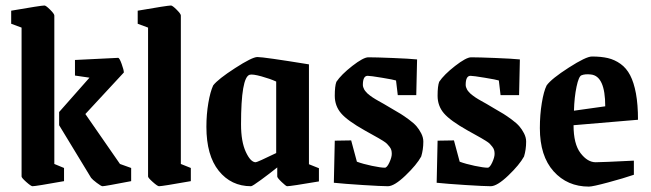

<svg xmlns="http://www.w3.org/2000/svg" viewBox="-20 -673 2387 704"><path d="M99.1 9.8Q93.8 9.8 76.4 -5.6Q59.1 -21 59.1 -25.9V-571.8L21 -585.9V-633.8Q130.9 -652.8 143.1 -652.8Q148.4 -652.8 163.8 -637.5Q179.2 -622.1 179.2 -616.2V-71.8L214.8 -57.1V-8.8Q111.3 9.8 99.1 9.8ZM356 9.8Q351.1 9.8 335 -2.4Q318.8 -14.6 314 -21L196.8 -213.9V-262.2L308.1 -388.2L254.9 -396V-453.1Q404.3 -460.9 413.1 -460.9Q418 -460.9 426 -438.7Q434.1 -416.5 434.1 -407.2L293 -254.9L419.9 -71.8L460.9 -57.1V-8.8Q364.7 9.8 356 9.8Z M563 9.8Q557.6 9.8 540.3 -5.6Q522.9 -21 522.9 -25.9V-571.8L484.9 -585.9V-633.8Q594.7 -652.8 606.9 -652.8Q612.3 -652.8 627.7 -637.5Q643.1 -622.1 643.1 -616.2V-71.8L679.7 -57.1V-8.8Q575.2 9.8 563 9.8Z M900.4 9.8Q827.6 9.8 782.2 -46.6Q736.8 -103 736.8 -208Q736.8 -253.9 743.9 -295.4Q751 -336.9 761.7 -359.9Q779.3 -382.8 842 -423.3Q904.8 -463.9 923.8 -463.9Q947.3 -463.9 1112.8 -437V-70.8L1149.4 -56.2V-7.8Q1045.9 9.8 1032.7 9.8Q1028.8 9.8 1012.7 -5.6Q996.6 -21 996.6 -25.9V-59.1Q969.2 -37.1 937.3 -13.7Q905.3 9.8 900.4 9.8ZM917.5 -78.1Q923.3 -78.1 992.7 -111.8V-374Q970.2 -384.3 938.2 -393.1Q906.2 -401.9 895.5 -398.9Q863.8 -389.6 863.8 -216.8Q863.8 -153.8 881.3 -116Q898.9 -78.1 917.5 -78.1Z M1402.3 9.8Q1379.4 9.8 1310.1 5.4Q1240.7 1 1204.1 -2.9L1207.5 -157.2L1267.6 -158.2L1288.6 -80.1Q1311 -71.8 1343.8 -64.9Q1376.5 -58.1 1391.1 -58.1Q1398.9 -58.1 1407.7 -77.1Q1416.5 -96.2 1416.5 -108.9Q1416.5 -116.7 1414.8 -122.8Q1413.1 -128.9 1408 -135.3Q1402.8 -141.6 1398.9 -145.8Q1395 -149.9 1384.3 -156.7Q1373.5 -163.6 1366.7 -167.2Q1359.9 -170.9 1343.5 -180.2Q1327.1 -189.5 1317.4 -194.8Q1253.9 -230.5 1230.7 -257.6Q1207.5 -284.7 1207.5 -321.8Q1207.5 -357.4 1213.4 -373Q1231 -399.4 1271.7 -431.2Q1312.5 -462.9 1330.6 -462.9Q1357.9 -462.9 1419.2 -460.4Q1480.5 -458 1509.3 -455.1L1506.3 -324.2H1438.5L1432.1 -377.9Q1423.3 -380.9 1380.9 -387.9Q1338.4 -395 1328.1 -395Q1310.5 -395 1310.5 -361.8Q1310.5 -357.4 1312 -353Q1313.5 -348.6 1315.4 -345Q1317.4 -341.3 1321.3 -336.9Q1325.2 -332.5 1328.1 -329.6Q1331.1 -326.7 1336.9 -322.5Q1342.8 -318.4 1346.2 -315.9Q1349.6 -313.5 1356.7 -309.3Q1363.8 -305.2 1366.7 -303.5Q1369.6 -301.8 1377.2 -297.6Q1384.8 -293.5 1387.2 -292Q1393.6 -288.1 1415.8 -275.1Q1438 -262.2 1449.2 -255.4Q1460.4 -248.5 1479 -234.9Q1497.6 -221.2 1507.1 -210.2Q1516.6 -199.2 1524.4 -184.1Q1532.2 -168.9 1532.2 -153.8Q1532.2 -124.5 1524.4 -99.1Q1507.8 -68.8 1466.8 -29.5Q1425.8 9.8 1402.3 9.8Z M1779.3 9.8Q1756.3 9.8 1687 5.4Q1617.7 1 1581.1 -2.9L1584.5 -157.2L1644.5 -158.2L1665.5 -80.1Q1688 -71.8 1720.7 -64.9Q1753.4 -58.1 1768.1 -58.1Q1775.9 -58.1 1784.7 -77.1Q1793.5 -96.2 1793.5 -108.9Q1793.5 -116.7 1791.7 -122.8Q1790 -128.9 1784.9 -135.3Q1779.8 -141.6 1775.9 -145.8Q1772 -149.9 1761.2 -156.7Q1750.5 -163.6 1743.7 -167.2Q1736.8 -170.9 1720.5 -180.2Q1704.1 -189.5 1694.3 -194.8Q1630.9 -230.5 1607.7 -257.6Q1584.5 -284.7 1584.5 -321.8Q1584.5 -357.4 1590.3 -373Q1607.9 -399.4 1648.7 -431.2Q1689.5 -462.9 1707.5 -462.9Q1734.9 -462.9 1796.1 -460.4Q1857.4 -458 1886.2 -455.1L1883.3 -324.2H1815.4L1809.1 -377.9Q1800.3 -380.9 1757.8 -387.9Q1715.3 -395 1705.1 -395Q1687.5 -395 1687.5 -361.8Q1687.5 -357.4 1689 -353Q1690.4 -348.6 1692.4 -345Q1694.3 -341.3 1698.2 -336.9Q1702.1 -332.5 1705.1 -329.6Q1708 -326.7 1713.9 -322.5Q1719.7 -318.4 1723.1 -315.9Q1726.6 -313.5 1733.6 -309.3Q1740.7 -305.2 1743.7 -303.5Q1746.6 -301.8 1754.2 -297.6Q1761.7 -293.5 1764.2 -292Q1770.5 -288.1 1792.7 -275.1Q1814.9 -262.2 1826.2 -255.4Q1837.4 -248.5 1856 -234.9Q1874.5 -221.2 1884 -210.2Q1893.6 -199.2 1901.4 -184.1Q1909.2 -168.9 1909.2 -153.8Q1909.2 -124.5 1901.4 -99.1Q1884.8 -68.8 1843.8 -29.5Q1802.7 9.8 1779.3 9.8Z M2139.2 11.2Q2060.1 11.2 2009.8 -44.9Q1959.5 -101.1 1959.5 -203.1Q1959.5 -252 1966.6 -295.2Q1973.6 -338.4 1984.4 -359.9Q2002 -384.3 2065.4 -425Q2128.9 -465.8 2150.4 -465.8Q2184.1 -465.8 2209 -460Q2233.9 -454.1 2255.4 -438.7Q2276.9 -423.3 2290.5 -397.2Q2304.2 -371.1 2311.8 -330.3Q2319.3 -289.6 2319.3 -233.9L2083 -213.9Q2083 -145 2108.6 -111.6Q2134.3 -78.1 2164.1 -78.1Q2187 -78.1 2304.2 -84V-32.2Q2267.1 -19.5 2210.2 -4.2Q2153.3 11.2 2139.2 11.2ZM2084.5 -267.1 2199.2 -283.2Q2199.2 -394.5 2146.5 -399.9Q2125.5 -402.3 2112.3 -397Q2102.1 -393.6 2094 -355.2Q2085.9 -316.9 2084.5 -267.1Z"/></svg>

Font: Grenze SemiBold
Style: Regular
Weight: 600
Designer: Renata Polastri
Foundry: Omnibus-Type
Version: Version 1.002;PS 001.002;hotconv 1.0.88;makeotf.lib2.5.64775